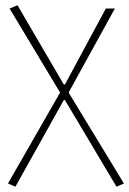

<svg xmlns="http://www.w3.org/2000/svg" viewBox="-20 -510 486 722"><path d="M38 192 10 180 206 -162 16 -478 46 -490 220 -192H224L378 -478H412L238 -162L446 180L418 192L224 -134H220Z"/></svg>

Font: Source Sans 3 Variable
Style: Regular
Weight: 200
Designer: Paul D. Hunt
Foundry: Adobe Systems Incorporated
Version: Version 3.026